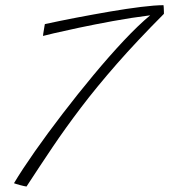

<svg xmlns="http://www.w3.org/2000/svg" viewBox="-20 -700 636 721"><path d="M79.5 0.5Q76 0 69.2 -1.5Q62.5 -3 55 -5Q47.5 -7 41.2 -9Q35 -11 32.5 -12Q63 -63 110.5 -130.8Q158 -198.5 214.8 -272.5Q271.5 -346.5 330.8 -417.8Q390 -489 445.2 -547.8Q500.5 -606.5 544 -642.5Q473 -633.5 403.5 -620.8Q334 -608 276.2 -595.8Q218.5 -583.5 182.2 -575Q146 -566.5 141.5 -565Q141.5 -567.5 142.5 -574Q143.5 -580.5 144.8 -588Q146 -595.5 147 -601.5Q148 -607.5 148.5 -609.5Q203.5 -621.5 267.5 -633.8Q331.5 -646 394.2 -656.8Q457 -667.5 509.5 -674Q562 -680.5 594 -680.5Q594.5 -677 594.8 -672.8Q595 -668.5 595.2 -664Q595.5 -659.5 595.5 -655.2Q595.5 -651 595.5 -648Q494 -546 418.5 -459.8Q343 -373.5 284.5 -296.5Q226 -219.5 177 -146.8Q128 -74 79.5 0.5Z"/></svg>

Font: Grandstander Thin Thin
Style: Italic
Weight: 250
Italic angle: -15°
Version: Version 1.200